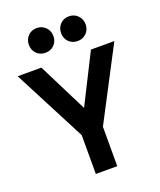

<svg xmlns="http://www.w3.org/2000/svg" viewBox="-164 -1004 917 1103"><g transform="rotate(-20 294.0 -452.0)"><path d="M328 -312H260L446 -681H589L347 -218L359 -302V0H228V-302L238 -218L-2 -681H143ZM120 -828Q120 -860 141 -882Q162 -904 195 -904Q227 -904 248.5 -882Q270 -860 270 -828Q270 -796 249 -774.5Q228 -753 195 -753Q162 -753 141 -774.5Q120 -796 120 -828ZM317 -828Q317 -860 338 -882Q359 -904 392 -904Q424 -904 445.5 -882Q467 -860 467 -828Q467 -796 445.5 -774.5Q424 -753 392 -753Q359 -753 338 -774.5Q317 -796 317 -828Z"/></g></svg>

Font: Gabarito SemiBold
Style: Regular
Weight: 600
Designer: Leandro Assis / Alvaro Franca / Felipe Casaprima
Foundry: Naipe Foundry
Version: Version 1.000